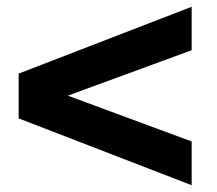

<svg xmlns="http://www.w3.org/2000/svg" viewBox="-20 -537 640 566"><path d="M545 -517V-389L180 -255L545 -120V9L35 -188V-320Z"/></svg>

Font: Chivo Mono ExtraBold
Style: Regular
Weight: 800
Monospace: yes
Designer: Hector Gatti
Foundry: Omnibus-Type
Version: Version 1.008